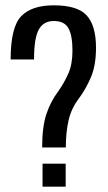

<svg xmlns="http://www.w3.org/2000/svg" viewBox="-20 -700 406 722"><path d="M138.5 -145.5H227.5Q227.5 -202 237.8 -247.2Q248 -292.5 277.5 -331Q302.5 -364.5 321.8 -409.2Q341 -454 341 -520.5Q341 -603.5 306.2 -641.8Q271.5 -680 182 -680Q99 -680 59.5 -638.8Q20 -597.5 20 -476.5H108Q108 -556.5 125.8 -588.8Q143.5 -621 182.5 -621Q222.5 -621 237.5 -593.5Q252.5 -566 252.5 -510Q252.5 -458.5 237 -423.5Q221.5 -388.5 199 -356.5Q170 -318 154.2 -270.2Q138.5 -222.5 138.5 -145.5ZM140 -84.5V2H227V-84.5Z"/></svg>

Font: Anybody Condensed
Style: Regular
Weight: 400
Width: 3
Designer: Tyler Finck
Foundry: Etcetera Type Company
Version: Version 1.113;gftools[0.9.25]